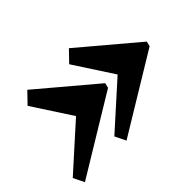

<svg xmlns="http://www.w3.org/2000/svg" viewBox="-109 -845 914 914"><g transform="rotate(-45 348.0 -387.5)"><path d="M213.5 -387.5 85 -585 138 -640 422.5 -400 416.5 -375 21 -135 -6 -190ZM493.5 -387.5 365 -585 418 -640 702.5 -400 696.5 -375 301 -135 274 -190Z"/></g></svg>

Font: Besley* Fatface
Style: Italic
Weight: 900
Italic angle: -13°
Designer: Owen Earl
Foundry: indestructible type*
Version: Version 3.000; ttfautohint (v1.8.3)